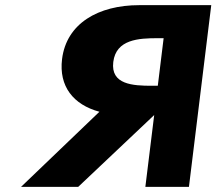

<svg xmlns="http://www.w3.org/2000/svg" viewBox="-20 -723 835 741"><path d="M795.3 -703.1 709.2 -1.9H541L575.1 -279L281.9 -1.9H61.3L363.7 -291.7C263.2 -318.9 206.6 -389.5 219.5 -494.9C236.4 -632.6 359.7 -703.1 517.1 -703.1ZM589 -392 611.5 -575.6H588.9C515.8 -575.6 427.9 -571.4 417.2 -483.8C406.4 -396.3 493.3 -392 566.3 -392Z"/></svg>

Font: Hussar
Style: BdSuprExtOblOne
Weight: 700
Foundry: Cannot Into Space Fonts
Version: Version 2.00